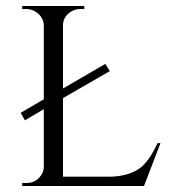

<svg xmlns="http://www.w3.org/2000/svg" viewBox="-20 -620 576 640"><path d="M515 -143 460 0H54V-10H68Q92 -10 108 -25Q125 -41 126 -63V-256L63 -219L49 -244L126 -289V-536Q125 -558 108 -574Q90 -590 66 -590H54V-600H261V-590H249Q225 -590 207 -574Q190 -558 190 -536V-325L331 -407L346 -383L190 -293V-31H346Q412 -32 451 -63Q480 -88 505 -143Z"/></svg>

Font: Cinzel(RUS BY LYAJKA)
Style: Regular
Weight: 400
Designer: Natanael Gama
Version: Version 1.001;PS 001.001;hotconv 1.0.56;makeotf.lib2.0.21325